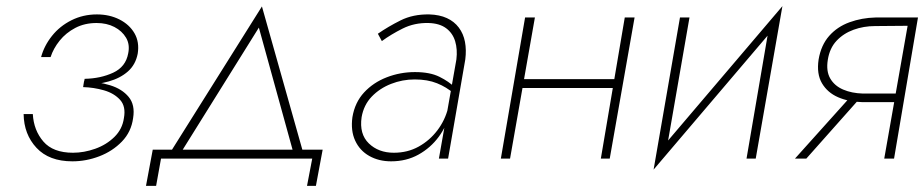

<svg xmlns="http://www.w3.org/2000/svg" viewBox="-20 -517 3013 626"><path d="M252 -240Q297 -241 334.5 -251.5Q372 -262 397 -284Q422 -306 429 -342Q435 -380 418.5 -408.5Q402 -437 369.5 -453.5Q337 -470 296 -470Q251 -470 213 -451Q175 -432 149.5 -400Q124 -368 114 -331H145Q154 -359 174.5 -384.5Q195 -410 225.5 -426Q256 -442 295 -442Q328 -442 353 -429Q378 -416 391 -394Q404 -372 398 -343Q390 -299 349 -280Q308 -261 256 -260ZM216 9Q261 9 304 -7.5Q347 -24 377.5 -55.5Q408 -87 414 -132Q421 -175 399.5 -201Q378 -227 339 -239Q300 -251 254 -252L251 -233Q286 -232 319 -222.5Q352 -213 371.5 -191.5Q391 -170 384 -132Q379 -96 353 -70.5Q327 -45 290.5 -32Q254 -19 218 -19Q153 -19 121.5 -55.5Q90 -92 87 -145H57Q58 -79 99 -35Q140 9 216 9Z M824 -427 938 -14H970L834 -496L532 -15H567ZM998 0 981 89H1010L1032 -29H478L456 89H489L505 0Z M1159 -135Q1166 -175 1192 -202Q1218 -229 1255 -243.5Q1292 -258 1332 -258Q1374 -258 1405 -245.5Q1436 -233 1460 -212L1463 -232Q1444 -251 1413 -266.5Q1382 -282 1333 -282Q1285 -282 1241 -265Q1197 -248 1167 -215.5Q1137 -183 1129 -135Q1123 -91 1138 -58.5Q1153 -26 1184 -8.5Q1215 9 1255 9Q1305 9 1344.5 -13Q1384 -35 1410.5 -71Q1437 -107 1447 -150L1441 -165Q1431 -125 1406 -92Q1381 -59 1345 -39Q1309 -19 1264 -19Q1214 -19 1182.5 -49.5Q1151 -80 1159 -135ZM1225 -383Q1255 -405 1293 -424Q1331 -443 1377 -442Q1413 -441 1434.5 -425Q1456 -409 1464 -382.5Q1472 -356 1468 -323L1411 0H1441L1497 -323Q1501 -354 1496 -380.5Q1491 -407 1476 -427Q1461 -447 1437 -458Q1413 -469 1380 -470Q1327 -471 1286 -450.5Q1245 -430 1212 -407Z M1672 -230H1995L2000 -259H1676ZM2017 -460 1939 0H1968L2049 -460ZM1692 -460 1613 0H1643L1724 -460Z M2516 -440 2531 -497 2126 -21 2111 36ZM2228 -460H2197L2111 36L2150 -11ZM2531 -497 2491 -450 2414 0H2444Z M2609 0 2792 -206H2757L2572 0ZM2895 0 2973 -460H2944L2863 0ZM2912 -212H2793Q2757 -213 2729 -225Q2701 -237 2687 -261Q2673 -285 2679 -322Q2685 -360 2707.5 -384Q2730 -408 2763 -420Q2796 -432 2833 -432L2951 -433L2955 -460H2835Q2790 -459 2750 -444.5Q2710 -430 2683.5 -400Q2657 -370 2649 -323Q2642 -276 2660 -245.5Q2678 -215 2712.5 -200Q2747 -185 2791 -184H2908Z"/></svg>

Font: Jost ExtraLight
Style: Italic
Weight: 250
Italic angle: -5°
Version: Version 3.710